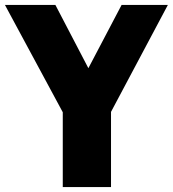

<svg xmlns="http://www.w3.org/2000/svg" viewBox="-56 -760 702 780"><path d="M199 0V-304L-36 -740H169L303 -483L438 -740H626L395 -305.5V0Z"/></svg>

Font: Encode Sans Condensed Condensed Black
Style: Regular
Weight: 900
Width: 3
Designer: Multiple Designers
Foundry: Impallari Type
Version: Version 3.000; ttfautohint (v1.8.3) -l 8 -r 50 -G 200 -x 14 